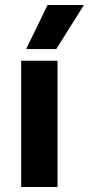

<svg xmlns="http://www.w3.org/2000/svg" viewBox="-20 -751 357 771"><path d="M65 0V-507H211V0ZM85 -554 171 -731H317L206 -554Z"/></svg>

Font: Hind Variable Light
Style: Regular
Weight: 300
Designer: Manushi Parikh, Satya Rajpurohit
Foundry: Indian Type Foundry
Version: Version 3.000